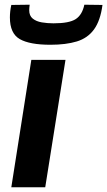

<svg xmlns="http://www.w3.org/2000/svg" viewBox="-20 -795 455 815"><path d="M172 0H28L113 -541H258ZM194 -605Q106 -605 64 -629Q22 -653 22 -721Q22 -747 28 -774L106 -775Q105 -768 104.5 -762Q104 -756 104 -752Q104 -728 119 -716Q134 -704 157.5 -700Q181 -696 207 -696Q274 -696 301.5 -714Q329 -732 338 -775L415 -774Q406 -707 379 -670Q352 -633 306 -619Q260 -605 194 -605Z"/></svg>

Font: Georama Extended SemiBold
Style: Italic
Weight: 600
Width: 7
Italic angle: -9°
Designer: Jean-Baptiste Levee
Foundry: Production Type
Version: Version 1.000